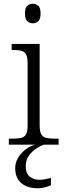

<svg xmlns="http://www.w3.org/2000/svg" viewBox="-20 -770 342 1022"><path d="M27 0V-32H47Q76 -32 93.5 -36.5Q111 -41 119 -55.5Q127 -70 127 -102V-431Q127 -465 119 -480Q111 -495 94.5 -499.5Q78 -504 52 -504H42V-536H191V-105Q191 -72 199 -56.5Q207 -41 224.5 -36.5Q242 -32 271 -32H292V0ZM155 -646Q137 -646 125 -657.5Q113 -669 113 -698Q113 -728 125 -739Q137 -750 155 -750Q172 -750 184 -739Q196 -728 196 -698Q196 -669 184 -657.5Q172 -646 155 -646ZM182 232Q125 232 93 204.5Q61 177 61 125Q61 95 76.5 69.5Q92 44 116 25.5Q140 7 167 0H214Q195 6 172.5 21Q150 36 133.5 59Q117 82 117 114Q117 154 138.5 170.5Q160 187 190 187Q204 187 218 184.5Q232 182 251 177V216Q241 221 229 224.5Q217 228 204.5 230Q192 232 182 232Z"/></svg>

Font: Noto Serif Kannada Light
Style: Regular
Weight: 300
Version: Version 2.003